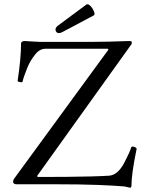

<svg xmlns="http://www.w3.org/2000/svg" viewBox="-20 -858 656 894"><path d="M585 16Q577 14 570 12.5Q563 11 558 10Q512 6 432 3Q352 0 236 0H58Q41 0 41 -12Q41 -15 42 -18.5Q43 -22 45 -25L485 -627L482 -631H191Q178 -631 165.5 -624Q153 -617 142 -602Q130 -587 121.5 -572Q113 -557 107 -542Q101 -526 95 -510.5Q89 -495 85 -478Q85 -475 79 -475Q73 -475 67.5 -477Q62 -479 62 -481Q70 -534 74 -577.5Q78 -621 78 -655Q78 -667 96 -667Q119 -666 137 -664.5Q155 -663 167 -663H402Q440 -663 485 -664Q530 -665 582 -667Q594 -667 594 -660Q594 -657 592.5 -653Q591 -649 587 -645L153 -39L155 -34Q222 -34 286.5 -34.5Q351 -35 404.5 -36.5Q458 -38 489 -40Q509 -42 526 -56.5Q543 -71 558 -99Q573 -128 581 -146Q589 -164 591 -172Q593 -176 599 -175.5Q605 -175 611 -171.5Q617 -168 616 -164Q604 -106 598 -63.5Q592 -21 592 8Q592 15 585 16ZM255 -704Q242 -704 239 -716Q236 -728 249 -738L381 -836Q387 -841 395.5 -835Q404 -829 410.5 -818.5Q417 -808 419.5 -798.5Q422 -789 416 -786L271 -709Q267 -707 263 -705.5Q259 -704 255 -704Z"/></svg>

Font: Junicode VF
Style: Regular
Weight: 400
Designer: Peter S. Baker
Version: Version 2.213